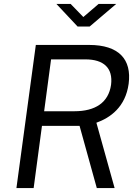

<svg xmlns="http://www.w3.org/2000/svg" viewBox="-20 -950 702 970"><path d="M478 -930 401 -864 337 -930H265L372 -816H433L567 -930ZM559 0 467 -330C537 -355 614 -409 630 -527C646 -650 581 -723 430 -723H161L63 0H150L192 -314H382L469 0ZM356 -388H203L238 -650H412C503 -650 552 -607 541 -521C528 -432 462 -388 356 -388Z"/></svg>

Font: United Sans
Style: Italic
Weight: 400
Italic angle: -8°
Designer: Pablo Impallari, Rodrigo Fuenzalida (Modified by Dan O. Williams)
Version: Version 1.000;PS 001.000;hotconv 1.0.88;makeotf.lib2.5.64775